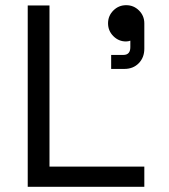

<svg xmlns="http://www.w3.org/2000/svg" viewBox="-20 -721 652 741"><path d="M87 -700H171V-78H537V0H87ZM397 -631Q397 -660 417.5 -680.5Q438 -701 467 -701Q496 -701 516.5 -680.5Q537 -660 537 -631V-533Q537 -499 515.5 -477Q494 -455 460 -455H409V-509H456Q483 -509 483 -539V-564Q475 -561 466 -561Q438 -561 417.5 -581.5Q397 -602 397 -631Z"/></svg>

Font: Space Mono
Style: Regular
Weight: 400
Monospace: yes
Designer: Colophon Foundry / Benjamin Critton
Foundry: Colophon Foundry
Version: Version 1.000;PS 1.003;hotconv 1.0.81;makeotf.lib2.5.63406